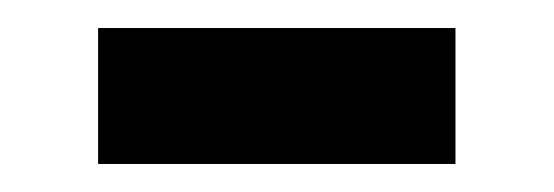

<svg xmlns="http://www.w3.org/2000/svg" viewBox="-20 -576 395 137"><path d="M50 -556H305V-459H50Z"/></svg>

Font: Reem Kufi Fun
Style: Regular
Weight: 400
Designer: Khaled Hosny
Version: Version 1.005